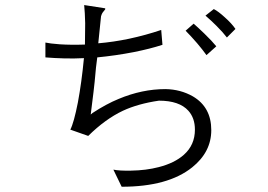

<svg xmlns="http://www.w3.org/2000/svg" viewBox="-20 -751 1040 745"><path d="M387.7 -718.8 306.6 -731.4Q309.6 -702.1 310.5 -661.1Q310.5 -625 309.6 -578.1Q255.9 -576.2 211.9 -579.1Q172.9 -582 156.2 -585.9V-528.3Q191.4 -525.4 229.5 -524.4Q267.6 -523.4 305.7 -525.4Q296.9 -432.6 282.2 -353.5Q266.6 -274.4 252.9 -248L322.3 -223.6Q388.7 -289.1 457 -321.3Q515.6 -348.6 596.7 -360.4Q675.8 -360.4 710.9 -321.3Q736.3 -293 736.3 -248Q736.3 -188.5 693.4 -150.4Q657.2 -118.2 595.7 -102.5Q546.9 -89.8 488.3 -88.9Q443.4 -87.9 419.9 -92.8L452.1 -26.4Q631.8 -26.4 725.6 -101.6Q799.8 -161.1 799.8 -246.1Q799.8 -335 728.5 -377Q680.7 -404.3 622.1 -405.3Q531.2 -405.3 440.4 -367.2Q392.6 -347.7 338.9 -312.5L332 -306.6Q336.9 -341.8 342.8 -393.6Q346.7 -423.8 352.5 -489.3L357.4 -528.3Q428.7 -535.2 499 -548.8Q562.5 -561.5 610.4 -577.1L605.5 -634.8Q544.9 -614.3 480.5 -600.6Q419.9 -587.9 361.3 -583L371.1 -678.7Q371.1 -688.5 375 -696.3Q377 -701.2 382.8 -708Q386.7 -711.9 387.7 -713.9Q389.6 -716.8 387.7 -718.8ZM809.6 -715.8 777.3 -690.4Q799.8 -670.9 820.3 -650.4Q845.7 -625 860.4 -605.5L893.6 -638.7Q878.9 -660.2 852.5 -683.6Q827.1 -707 809.6 -715.8ZM731.4 -659.2 700.2 -631.8Q719.7 -612.3 745.1 -583Q766.6 -557.6 781.2 -537.1L819.3 -571.3Q803.7 -590.8 772.5 -621.1Q746.1 -646.5 731.4 -659.2Z"/></svg>

Font: Dotum
Style: Regular
Weight: 400
Version: Version 2.21